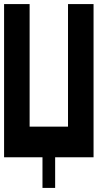

<svg xmlns="http://www.w3.org/2000/svg" viewBox="-20 -750 540 940"><path d="M188 170V20H0V-730H125V-130H313V-730H438V20H250V170Z"/></svg>

Font: 2P VHS
Style: Regular
Weight: 400
Designer: CodeMan38
Foundry: CodeMan38
Version: Version 3.000